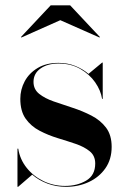

<svg xmlns="http://www.w3.org/2000/svg" viewBox="-20 -712 488 742"><path d="M213 -634 62.5 -567 61 -569 176 -691.5H251L366 -569L364.5 -567ZM50 10H47.5V-137.5H50.5Q57 -96 83 -63.5Q109 -31 147.8 -12.2Q186.5 6.5 231.5 6.5Q278 6.5 313 -14Q348 -34.5 348 -80Q348 -110 327 -127.2Q306 -144.5 273 -155.8Q240 -167 203 -178.2Q166 -189.5 133 -206.8Q100 -224 79.2 -253.2Q58.5 -282.5 58.5 -330Q58.5 -366 75.5 -397.8Q92.5 -429.5 125.5 -449.2Q158.5 -469 206 -469Q241.5 -469 270.8 -457.2Q300 -445.5 322 -426.5L374.5 -470H377V-330H374.5Q369.5 -362.5 347.8 -393.8Q326 -425 290 -445.8Q254 -466.5 206.5 -466.5Q163.5 -466.5 136.5 -447.2Q109.5 -428 109.5 -395.5Q109.5 -367 131.2 -349.5Q153 -332 187.5 -320Q222 -308 260.5 -295.5Q299 -283 333.5 -265.2Q368 -247.5 389.8 -218.8Q411.5 -190 411.5 -144.5Q411.5 -96 387.2 -61.5Q363 -27 323 -8.5Q283 10 235.5 10Q197 10 163.5 -2.5Q130 -15 104.5 -37Z"/></svg>

Font: Bodoni* 72pt Medium
Style: Regular
Weight: 500
Version: Version 2.3